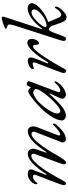

<svg xmlns="http://www.w3.org/2000/svg" viewBox="674 -1420 767 2154"><g transform="rotate(-90 1057.0 -342.5)"><path d="M75 17C91 17 106 -14 141 -78C177 -145 309 -375 387 -375C396 -374 419 -365 407 -334L314 -84C300 -46 291 -16 291 -10C291 2 299 17 309 17C325 17 353 -14 388 -78C419 -134 557 -376 634 -372C649 -371 664 -357 654 -331L538 -32C530 -9 552 14 568 14C631 14 686 -37 730 -87C744 -102 748 -112 748 -123C748 -128 744 -132 740 -132C739 -132 738 -132 737 -131C727 -121 658 -50 626 -50C614 -50 610 -60 621 -86L707 -308C734 -378 700 -414 663 -414C598 -414 516 -345 432 -208C430 -205 428 -203 426 -203C423 -203 421 -206 423 -212L459 -317C481 -381 447 -414 409 -414C344 -414 267 -339 182 -208C180 -205 178 -203 176 -203C173 -203 171 -206 173 -212L230 -360C246 -402 211 -414 184 -414C139 -413 108 -392 85 -364C76 -353 67 -326 68 -314C69 -308 72 -306 75 -306C78 -306 81 -307 83 -310C115 -352 135 -356 155 -356C171 -356 178 -342 172 -325L80 -84C66 -46 57 -19 57 -13C57 -1 65 17 75 17Z M834 14C894 14 956 -32 1078 -168C1080 -170 1082 -171 1083 -171C1086 -171 1085 -163 1080 -153C1062 -116 1030 -44 1031 -44C1031 -44 1032 -45 1033 -48C1029 -40 1027 -31 1027 -25C1027 -6 1049 14 1070 14C1102 14 1141 -5 1179 -40C1199 -60 1222 -94 1222 -103C1222 -111 1220 -114 1215 -114C1212 -114 1208 -112 1206 -109C1181 -75 1142 -49 1118 -49C1102 -49 1097 -62 1105 -83L1217 -380C1222 -394 1224 -401 1224 -405C1224 -415 1204 -426 1186 -426C1182 -426 1178 -423 1174 -416C1175 -417 1176 -418 1176 -418C1176 -418 1171 -410 1157 -386C1155 -382 1153 -380 1151 -380C1150 -380 1157 -371 1139 -395C1132 -403 1121 -409 1111 -409C1090 -409 1045 -378 973 -315C860 -216 783 -101 783 -30C783 -8 809 14 834 14ZM890 -49C873 -49 861 -63 861 -83C861 -129 924 -227 991 -292C1025 -325 1074 -353 1098 -353C1105 -353 1115 -348 1123 -342C1130 -336 1136 -328 1136 -323C1136 -262 946 -49 890 -49Z M1340 17C1356 17 1366 -11 1402 -75C1424 -114 1563 -355 1613 -355C1627 -355 1632 -343 1632 -323C1632 -302 1637 -288 1648 -288C1676 -288 1698 -332 1698 -369C1698 -396 1685 -419 1651 -419C1604 -419 1517 -327 1437 -190C1436 -187 1433 -186 1430 -186C1426 -186 1422 -190 1425 -196L1470 -309C1494 -369 1505 -414 1450 -414C1422 -414 1359 -389 1359 -356C1359 -349 1363 -346 1368 -346C1371 -346 1373 -346 1376 -348C1385 -353 1405 -359 1424 -359C1437 -359 1436 -341 1430 -324L1338 -84C1324 -46 1315 -23 1315 -7C1315 5 1330 17 1340 17Z M1948 21C1979 21 2061 -56 2061 -98C2061 -103 2057 -110 2055 -110C2050 -110 2046 -109 2039 -97C2021 -68 1994 -39 1969 -39C1954 -39 1942 -54 1936 -68L1890 -177C1887 -184 1888 -186 1895 -188C1963 -207 2099 -300 2099 -370C2099 -400 2067 -415 2040 -415C1973 -415 1886 -353 1818 -258C1816 -255 1812 -252 1810 -252C1808 -252 1807 -255 1809 -262L1944 -673C1947 -682 1947 -685 1947 -696C1947 -706 1937 -706 1931 -706C1915 -706 1848 -684 1818 -669C1814 -667 1812 -663 1812 -658C1812 -654 1825 -649 1838 -644C1852 -639 1860 -632 1860 -624C1860 -608 1858 -592 1850 -567L1683 -49C1677 -29 1675 -13 1675 -7C1675 5 1691 15 1701 15C1717 15 1719 6 1727 -16C1734 -35 1766 -117 1774 -136C1780 -150 1792 -178 1801 -178C1823 -178 1839 -156 1847 -134L1885 -28C1899 4 1916 21 1948 21ZM1843 -203C1835 -203 1831 -212 1831 -220C1831 -248 1937 -372 1993 -372C2017 -372 2029 -360 2029 -340C2029 -296 1926 -203 1843 -203Z"/></g></svg>

Font: EB Garamond
Style: Italic
Weight: 400
Italic angle: -17.2°
Designer: Georg Duffner and Octavio Pardo
Foundry: Georg Duffner
Version: Version 1.000;PS 001.000;hotconv 1.0.88;makeotf.lib2.5.64775